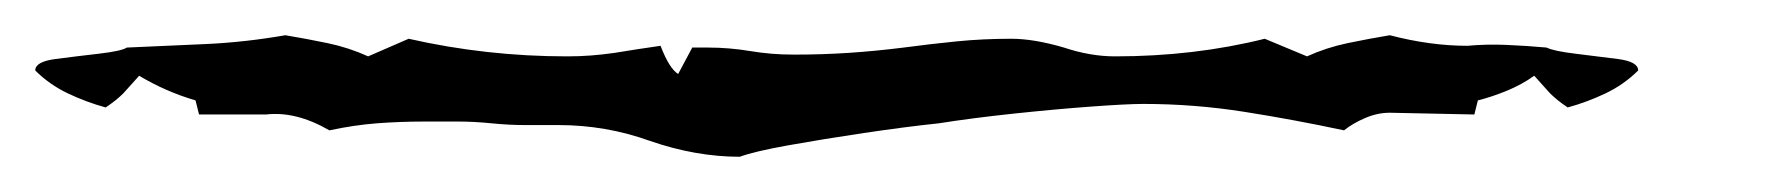

<svg xmlns="http://www.w3.org/2000/svg" viewBox="-40 -12 1009 109"><path d="M380 77Q355 77 329 68Q304 59 277 59Q267 59 258 59Q249 59 239 58Q229 57 220 57Q211 57 201 57Q187 57 174 58Q161 59 147 62Q128 51 111 53H73L71 45Q54 40 39 31L30 41Q28 43 25.5 45Q23 47 20 49Q9 46 -1.5 41Q-12 36 -20 28Q-20 23 -8.5 21.5Q3 20 16 18.5Q29 17 32 15Q55 14 77 13Q99 12 122 8Q134 10 146 12.5Q158 15 169 20L192 10Q236 20 282 20Q289 20 295.5 19.5Q302 19 309 18Q315 17 321.5 16Q328 15 335 14Q340 27 345 30L353 15H362Q368 15 374 15.5Q380 16 386 17Q392 18 398 18.5Q404 19 411 19Q427 19 442 18Q457 17 473 15Q488 13 503 11.5Q518 10 534 10Q547 10 564 15Q579 20 593 20Q638 20 678 10L702 20Q713 15 725 12.5Q737 10 749 8Q772 14 793 14Q804 13 815.5 13.5Q827 14 838 15Q842 17 854.5 18.5Q867 20 878.5 21.5Q890 23 890 28Q882 36 871.5 41Q861 46 850 49Q847 47 844.5 45Q842 43 840 41L831 31Q824 36 815.5 39.5Q807 43 799 45L797 53L749 52Q742 52 735 55Q728 58 723 62Q695 56 666.5 51.5Q638 47 609 47Q600 47 579.5 48.5Q559 50 535.5 52.5Q512 55 493 58Q474 60 450.5 63.5Q427 67 407.5 70.5Q388 74 380 77Z"/></svg>

Font: Water Brush
Style: Regular
Weight: 400
Designer: Robert E. Leuschke
Foundry: Robert E. Leuschke
Version: Version 1.010; ttfautohint (v1.8.4.7-5d5b)